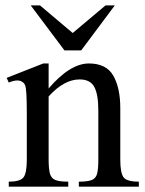

<svg xmlns="http://www.w3.org/2000/svg" viewBox="-20 -697 540 717"><path d="M498.5 0H274.4V-18.6Q307.6 -18.6 323 -24.9Q338.4 -31.2 342.8 -49.1Q347.2 -66.9 347.2 -101.1V-283.7Q347.2 -344.7 332 -372.6Q316.9 -400.4 277.3 -400.4Q219.2 -400.4 161.6 -336.9V-101.1Q161.6 -66.4 166.5 -48.6Q171.4 -30.8 187 -24.7Q202.6 -18.6 234.9 -18.6V0H12.7V-18.6Q54.7 -18.6 67.4 -34.2Q80.1 -49.8 80.1 -101.1V-267.6Q80.1 -320.8 78.6 -345.5Q77.1 -370.1 74 -378.2Q70.8 -386.2 65.4 -389.6Q48.8 -403.8 12.7 -388.7L4.9 -406.2L141.6 -460H161.6V-366.7Q241.7 -460 312 -460Q377.4 -460 403.3 -414.1Q429.2 -368.2 429.2 -293V-101.1Q429.2 -51.3 441.4 -34.9Q453.6 -18.6 498.5 -18.6ZM408.7 -676.8 283.2 -508.8H220.7L94.7 -676.8H129.4L251.5 -573.7L374 -676.8Z"/></svg>

Font: BabelStone Roman
Style: Regular
Weight: 400
Designer: Walt Agee, Victor Gaultney, Peter Martin, Debbi Hosken, Becca Hirsbrunner (SIL); Andrew West (BabelStone)
Foundry: BabelStone
Version: Version 16.000